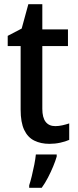

<svg xmlns="http://www.w3.org/2000/svg" viewBox="-20 -680 372 921"><path d="M245 -75Q262 -75 279.5 -79Q297 -83 312 -88V-9Q294 -1 269 4.5Q244 10 217 10Q176 10 144.5 -5.5Q113 -21 96 -57Q79 -93 79 -154V-459H17V-508L84 -543L116 -660H183V-539H306V-459H183V-158Q183 -116 199 -95.5Q215 -75 245 -75ZM252 71Q246 92 235 118.5Q224 145 210 172Q196 199 180 221H120V209Q126 191 132.5 164.5Q139 138 144.5 110Q150 82 152 61H252Z"/></svg>

Font: Noto Sans Display SemiCondensed Medium
Style: Regular
Weight: 500
Width: 4
Designer: Monotype Design Team
Foundry: Monotype Imaging Inc.
Version: Version 2.003